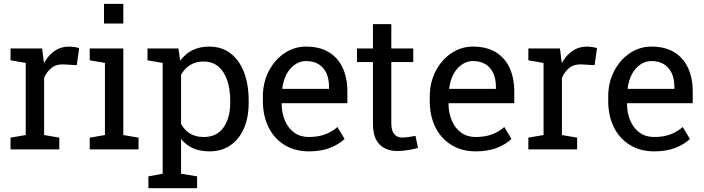

<svg xmlns="http://www.w3.org/2000/svg" viewBox="-20 -782 3685 1005"><path d="M210.9 -374.5V-75.2L290.5 -61.5V0H35.2V-61.5L114.7 -75.2V-452.6L35.2 -466.3V-528.3H200.7L209 -460.9L210 -451.7Q232.4 -492.2 265.4 -515.1Q298.3 -538.1 340.8 -538.1Q356 -538.1 371.8 -535.4Q387.7 -532.7 394.5 -530.3L381.8 -440.9L314.9 -444.8Q276.9 -447.3 251 -427.5Q225.1 -407.7 210.9 -374.5Z M524.4 -658.7V-761.7H625.5V-658.7ZM529.3 -75.2V-452.6L449.7 -466.3V-528.3H625.5V-75.2L705.1 -61.5V0H449.7V-61.5Z M927.7 -54.7V127.4L1011.7 141.1V203.1H756.8V141.1L831.5 127.4V-452.6L752 -466.3V-528.3H914.1L922.9 -463.9Q977.1 -538.1 1074.7 -538.1Q1140.6 -538.1 1186.5 -502.9Q1232.9 -467.3 1257.3 -403.6Q1281.7 -339.8 1281.7 -254.4V-244.1Q1281.7 -168.5 1257.3 -110.8Q1232.4 -53.7 1186.5 -21.7Q1140.6 10.3 1076.2 10.3Q980 10.3 927.7 -54.7ZM1046.4 -64.9Q1114.7 -64.9 1149.9 -114.7Q1185.1 -164.6 1185.1 -244.1V-254.4Q1185.1 -314.5 1169.4 -361.3Q1153.8 -407.7 1122.8 -433.8Q1091.8 -460 1045.4 -460Q1004.4 -460 975.1 -441.4Q945.8 -422.9 927.7 -390.6V-133.3Q945.8 -100.6 974.9 -82.8Q1003.9 -64.9 1046.4 -64.9Z M1596.7 10.3Q1523.4 10.3 1469.2 -23.4Q1415 -56.6 1385.5 -116.2Q1356 -175.8 1356 -253.9V-275.4Q1356 -351.1 1387.2 -410.2Q1418 -469.7 1469.5 -503.9Q1521 -538.1 1582 -538.1Q1653.3 -538.1 1701.7 -508.8Q1749.5 -479.5 1773.9 -426.5Q1798.3 -373.5 1798.3 -301.8V-241.7H1455.6L1454.1 -239.3Q1454.6 -189.5 1472.2 -149.4Q1489.3 -109.9 1520.8 -87.4Q1552.2 -64.9 1596.7 -64.9Q1645.5 -64.9 1682.4 -78.9Q1719.2 -92.8 1746.1 -117.2L1783.7 -54.7Q1755.4 -27.3 1708.7 -8.5Q1662.1 10.3 1596.7 10.3ZM1457.5 -319.3 1458.5 -316.9H1702.1V-329.6Q1702.1 -368.2 1689 -397.9Q1675.3 -428.2 1648.7 -445.3Q1622.1 -462.4 1582 -462.4Q1550.3 -462.4 1523.4 -443.8Q1468.8 -404.3 1457.5 -319.3Z M2059.6 8.3Q2001 8.3 1966.6 -26.1Q1932.1 -60.5 1932.1 -136.2V-457H1848.6V-528.3H1932.1V-655.8H2028.3V-528.3H2143.1V-457H2028.3V-136.2Q2028.3 -98.1 2043.5 -80.1Q2058.6 -62 2084 -62Q2101.1 -62 2122.1 -65.2Q2143.1 -68.4 2154.8 -70.8L2168 -7.8Q2147 -1.5 2116.5 3.4Q2085.9 8.3 2059.6 8.3Z M2470.2 10.3Q2397 10.3 2342.8 -23.4Q2288.6 -56.6 2259 -116.2Q2229.5 -175.8 2229.5 -253.9V-275.4Q2229.5 -351.1 2260.7 -410.2Q2291.5 -469.7 2343 -503.9Q2394.5 -538.1 2455.6 -538.1Q2526.9 -538.1 2575.2 -508.8Q2623 -479.5 2647.5 -426.5Q2671.9 -373.5 2671.9 -301.8V-241.7H2329.1L2327.6 -239.3Q2328.1 -189.5 2345.7 -149.4Q2362.8 -109.9 2394.3 -87.4Q2425.8 -64.9 2470.2 -64.9Q2519 -64.9 2555.9 -78.9Q2592.8 -92.8 2619.6 -117.2L2657.2 -54.7Q2628.9 -27.3 2582.3 -8.5Q2535.6 10.3 2470.2 10.3ZM2331.1 -319.3 2332 -316.9H2575.7V-329.6Q2575.7 -368.2 2562.5 -397.9Q2548.8 -428.2 2522.2 -445.3Q2495.6 -462.4 2455.6 -462.4Q2423.8 -462.4 2397 -443.8Q2342.3 -404.3 2331.1 -319.3Z M2921.4 -374.5V-75.2L3001 -61.5V0H2745.6V-61.5L2825.2 -75.2V-452.6L2745.6 -466.3V-528.3H2911.1L2919.4 -460.9L2920.4 -451.7Q2942.9 -492.2 2975.8 -515.1Q3008.8 -538.1 3051.3 -538.1Q3066.4 -538.1 3082.3 -535.4Q3098.1 -532.7 3105 -530.3L3092.3 -440.9L3025.4 -444.8Q2987.3 -447.3 2961.4 -427.5Q2935.5 -407.7 2921.4 -374.5Z M3404.3 10.3Q3331.1 10.3 3276.9 -23.4Q3222.7 -56.6 3193.1 -116.2Q3163.6 -175.8 3163.6 -253.9V-275.4Q3163.6 -351.1 3194.8 -410.2Q3225.6 -469.7 3277.1 -503.9Q3328.6 -538.1 3389.6 -538.1Q3460.9 -538.1 3509.3 -508.8Q3557.1 -479.5 3581.5 -426.5Q3606 -373.5 3606 -301.8V-241.7H3263.2L3261.7 -239.3Q3262.2 -189.5 3279.8 -149.4Q3296.9 -109.9 3328.4 -87.4Q3359.9 -64.9 3404.3 -64.9Q3453.1 -64.9 3490 -78.9Q3526.9 -92.8 3553.7 -117.2L3591.3 -54.7Q3563 -27.3 3516.4 -8.5Q3469.7 10.3 3404.3 10.3ZM3265.1 -319.3 3266.1 -316.9H3509.8V-329.6Q3509.8 -368.2 3496.6 -397.9Q3482.9 -428.2 3456.3 -445.3Q3429.7 -462.4 3389.6 -462.4Q3357.9 -462.4 3331.1 -443.8Q3276.4 -404.3 3265.1 -319.3Z"/></svg>

Font: Battambang
Style: Regular
Weight: 400
Designer: Danh Hong
Version: Version 8.002; ttfautohint (v1.8.3)